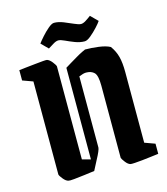

<svg xmlns="http://www.w3.org/2000/svg" viewBox="-118 -885 859 988"><g transform="rotate(-15 311.5 -391.5)"><path d="M414 -34V-418Q414 -473 398.5 -488.5Q383 -504 355 -504Q341 -504 317 -494V-115Q317 -109 310.5 -93.5Q304 -78 293 -58L265 -4Q243 -1 212 3Q181 7 155.5 9.5Q130 12 124 10Q111 7 97.5 -9.5Q84 -26 82 -34V-530L27 -550V-605Q44 -607 67.5 -609.5Q91 -612 114.5 -614.5Q138 -617 155.5 -618.5Q173 -620 178 -619Q191 -615 204 -598.5Q217 -582 219 -574V-78L264 -66V-554Q275 -561 293.5 -572Q312 -583 330.5 -594Q349 -605 363.5 -612Q378 -619 381 -620Q415 -620 453 -615Q491 -610 513 -598Q534 -569 542.5 -536.5Q551 -504 551 -454V-78L606 -58V-4Q589 -2 565.5 1Q542 4 518.5 6.5Q495 9 477.5 10Q460 11 455 10Q442 7 429 -10Q416 -27 414 -34ZM391 -661Q366 -661 340 -671Q314 -681 293 -691Q272 -701 260 -701Q248 -701 232 -691Q216 -681 203 -673L167 -709Q175 -720 193 -740.5Q211 -761 230.5 -777.5Q250 -794 262 -794Q285 -794 311.5 -783.5Q338 -773 361 -762.5Q384 -752 396 -752Q407 -752 422 -761.5Q437 -771 450 -781L487 -744Q480 -733 461.5 -713Q443 -693 423.5 -677Q404 -661 391 -661Z"/></g></svg>

Font: Grenze Gotisch
Style: Bold
Weight: 700
Designer: Renata Polastri
Foundry: Omnibus-Type
Version: Version 1.001